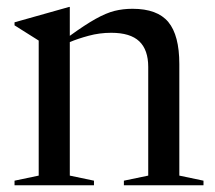

<svg xmlns="http://www.w3.org/2000/svg" viewBox="-20 -548 636 568"><path d="M346.5 -13.5 418.5 -28.5V-350Q418.5 -400.5 392 -425.8Q365.5 -451 309 -451Q274.5 -451 242.2 -442.2Q210 -433.5 186.5 -423.5V-28.5L258 -13.5V0H23V-13.5L94.5 -28.5V-428L23 -473V-482L184.5 -527.5H186.5V-442Q232 -475 263 -492.2Q294 -509.5 319 -515.8Q344 -522 372 -522Q445.5 -522 478 -482.8Q510.5 -443.5 510.5 -358.5V-28.5L582 -13.5V0H346.5Z"/></svg>

Font: Newsreader 72pt
Style: Regular
Weight: 400
Designer: Hugues Gentile
Foundry: Production Type
Version: Version 1.003; ttfautohint (v1.8.3)